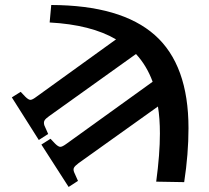

<svg xmlns="http://www.w3.org/2000/svg" viewBox="-20 -552 827 761"><path d="M289.1 165 252 189 144 21 180.2 -2 198.2 17.1Q210.9 29.8 218.8 30Q226.6 30.3 243.2 18.1L585 -228Q561.5 -292 519 -337.9L174.8 -91.8Q160.2 -81.5 156.2 -74Q152.3 -66.4 155.8 -55.2L170.9 -21L133.8 2.9L26.9 -166L62 -188L80.1 -168.9Q92.8 -156.2 100.6 -156.2Q108.4 -156.2 125 -168.9L439.9 -396Q340.8 -454.1 176.8 -462.9L183.1 -532.2Q460 -531.2 593.5 -413.1Q727.1 -294.9 727.1 -43.9Q727.1 58.1 710 169.9L599.1 168Q613.8 59.1 613.8 -22.9Q613.8 -83 606 -129.9L292 94.2Q276.9 105.5 273.2 112.8Q269.5 120.1 273.9 130.9Z"/></svg>

Font: Literata SemiBold
Style: Italic
Weight: 650
Italic angle: -2.39999°
Designer: Latin by Veronika Burian and Jose Scaglione. Greek by Irene Vlachou. Cyrillic by Vera Evstafieva
Foundry: TypeTogether
Version: Version 3.021